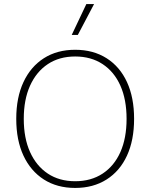

<svg xmlns="http://www.w3.org/2000/svg" viewBox="-20 -915 740 945"><path d="M350 -670Q439 -670 504.5 -628.5Q570 -587 605 -511Q640 -435 640 -330Q640 -225 605 -149Q570 -73 504.5 -31.5Q439 10 350 10Q261 10 196 -31.5Q131 -73 95.5 -149Q60 -225 60 -330Q60 -435 95.5 -511Q131 -587 196 -628.5Q261 -670 350 -670ZM350 -637Q272 -637 215.5 -599.5Q159 -562 128 -493.5Q97 -425 97 -330Q97 -235 128 -166.5Q159 -98 215.5 -60.5Q272 -23 350 -23Q428 -23 485 -60.5Q542 -98 572.5 -166.5Q603 -235 603 -330Q603 -425 572.5 -493.5Q542 -562 485 -599.5Q428 -637 350 -637ZM405 -895H443L363 -743H333Z"/></svg>

Font: Kantumruy Pro ExtraLight
Style: Regular
Weight: 250
Version: Version 1.002